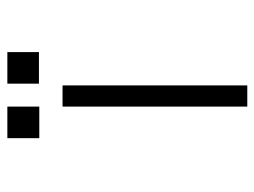

<svg xmlns="http://www.w3.org/2000/svg" viewBox="-108 -606 715 540"><g transform="rotate(-90 250.0 -336.5)"><path d="M284.2 -585H373V-673.8H284.2ZM130.9 -584H219.7V-673.8H130.9ZM219.7 1H279.3V-518.6H219.7Z"/></g></svg>

Font: DotumChe
Style: Regular
Weight: 400
Monospace: yes
Version: Version 2.21